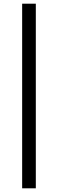

<svg xmlns="http://www.w3.org/2000/svg" viewBox="-20 -805 314 1040"><path d="M100 -785H174V215H100Z"/></svg>

Font: Von Book
Style: Regular
Weight: 400
Version: Version 4.000; ttfautohint (v1.8.4.7-5d5b)